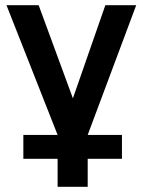

<svg xmlns="http://www.w3.org/2000/svg" viewBox="-20 -520 550 740"><path d="M70 0H202L5 -500H129L261 -141L386 -500H505L318 0H450V92H318V200H202V92H70Z"/></svg>

Font: PT Root UI Web Bold
Style: Regular
Weight: 700
Designer: Vitaly Kuzmin
Foundry: ParaType Ltd.
Version: Version 1.000W